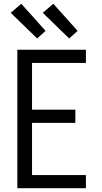

<svg xmlns="http://www.w3.org/2000/svg" viewBox="-20 -999 540 1019"><path d="M72 0V-735H436V-665H150V-417H380V-347H150V-70H436V0ZM347 -795 207 -931 263 -979 392 -835ZM177 -795 37 -931 93 -979 222 -835Z"/></svg>

Font: Iosevka Custom
Style: Regular
Weight: 400
Monospace: yes
Designer: Belleve Invis
Foundry: Belleve Invis
Version: Version 32.5.0; ttfautohint (v1.8.4)